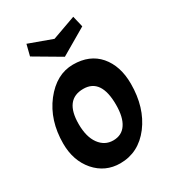

<svg xmlns="http://www.w3.org/2000/svg" viewBox="-176 -812 834 923"><g transform="rotate(-30 241.0 -351.0)"><path d="M244.1 -566.4Q208 -586.9 99.6 -651.4Q103.5 -666 115.2 -712.9Q147.5 -701.2 244.1 -666Q276.4 -677.7 375 -712.9Q378.9 -697.3 389.6 -651.4Q353.5 -629.9 244.1 -566.4ZM96.7 -425.8Q166 -514.6 258.8 -514.6Q350.6 -514.6 402.3 -455.1Q454.1 -394.5 454.1 -295.9Q454.1 -164.1 387.7 -76.2Q321.3 10.7 219.7 10.7Q136.7 10.7 82 -51.8Q28.3 -114.3 28.3 -209Q28.3 -336.9 96.7 -425.8ZM341.8 -244.1Q341.8 -388.7 243.2 -388.7Q139.6 -388.7 139.6 -252.9Q139.6 -181.6 168.9 -141.6Q198.2 -101.6 245.1 -101.6Q293 -101.6 317.4 -138.7Q341.8 -174.8 341.8 -244.1Z"/></g></svg>

Font: Acme Polish
Style: Regular
Weight: 400
Designer: Juan Pablo del Peral
Version: Version 1.002